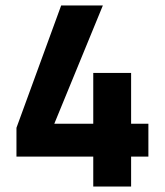

<svg xmlns="http://www.w3.org/2000/svg" viewBox="-20 -680 600 700"><path d="M320 -109V0H458V-109H521V-229H458V-414H320V-229H178L355 -660H203L40 -214V-109Z"/></svg>

Font: Online Auction - Bold
Style: Bold
Weight: 500
Designer: Mohamed Mostafa, the designer of Online Auction
Foundry: Kief Type Foundry
Version: ""